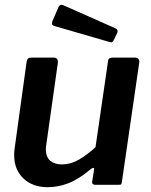

<svg xmlns="http://www.w3.org/2000/svg" viewBox="-20 -770 628 800"><path d="M179 10Q116 10 77.5 -26.5Q39 -63 39 -124Q39 -131 39.5 -138.5Q40 -146 41 -152L91 -513Q93 -523 97.5 -526.5Q102 -530 112 -530H204Q214 -530 218 -524Q222 -518 221 -508L173 -168Q172 -163 171.5 -158Q171 -153 171 -149Q171 -116 189 -100.5Q207 -85 237 -85Q275 -85 310 -105.5Q345 -126 378 -157L430 -514Q431 -524 436 -527Q441 -530 452 -530H542Q552 -530 557 -524Q562 -518 560 -508L488 -13Q487 -5 485 -2.5Q483 0 475 0H377Q371 0 367 -3Q363 -6 364 -13L372 -64Q373 -70 369.5 -70.5Q366 -71 359 -66Q308 -23 265 -6.5Q222 10 179 10ZM225 -743Q228 -748 232.5 -749.5Q237 -751 242 -749L461 -652Q467 -649 469 -645Q471 -641 469 -634L453 -601Q450 -595 446 -594Q442 -593 433 -596L212 -660Q200 -663 197.5 -668Q195 -673 198 -681Z"/></svg>

Font: Libre Franklin SemiBold
Style: Italic
Weight: 600
Italic angle: -8°
Designer: Pablo Impallari, Rodrigo Fuenzalida, Nhung Nguyen
Foundry: Impallari Type
Version: Version 3.000